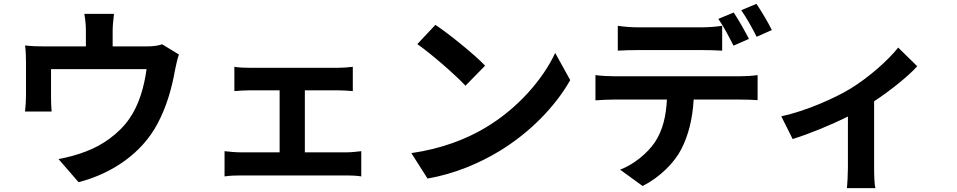

<svg xmlns="http://www.w3.org/2000/svg" viewBox="-20 -889 4970 997"><path d="M909 -606 822 -659C805 -653 781 -648 739 -648H565V-725C565 -753 567 -774 572 -817H418C425 -774 426 -753 426 -725V-648H212C174 -648 144 -649 110 -653C114 -629 115 -589 115 -567C115 -530 115 -426 115 -394C115 -367 113 -335 110 -310H248C246 -330 245 -361 245 -384C245 -415 245 -495 245 -530H741C729 -441 703 -346 652 -273C596 -192 508 -133 425 -102C384 -86 329 -71 284 -63L388 57C566 11 716 -95 796 -243C845 -334 872 -430 889 -526C893 -546 901 -584 909 -606Z M1146 -104V27C1173 23 1204 22 1228 22H1781C1798 22 1835 23 1856 27V-104C1836 -102 1808 -98 1781 -98H1563V-420H1734C1757 -420 1787 -418 1812 -416V-542C1788 -539 1758 -537 1734 -537H1276C1254 -537 1219 -538 1197 -542V-416C1219 -418 1255 -420 1276 -420H1432V-98H1228C1203 -98 1172 -101 1146 -104Z M2241 -760 2147 -660C2220 -609 2345 -500 2397 -444L2499 -548C2441 -609 2311 -713 2241 -760ZM2116 -94 2200 38C2341 14 2470 -42 2571 -103C2732 -200 2865 -338 2941 -473L2863 -614C2800 -479 2670 -326 2499 -225C2402 -167 2272 -116 2116 -94Z M3188 -755V-626C3218 -628 3261 -629 3295 -629C3358 -629 3564 -629 3622 -629C3657 -629 3696 -628 3730 -626V-755C3696 -750 3656 -747 3622 -747C3564 -747 3358 -747 3295 -747C3261 -747 3220 -750 3188 -755ZM3790 -824 3710 -791C3737 -753 3768 -693 3789 -652L3869 -687C3850 -724 3815 -787 3790 -824ZM3908 -869 3829 -836C3856 -798 3888 -740 3909 -698L3988 -733C3971 -768 3934 -831 3908 -869ZM3072 -499V-368C3100 -370 3139 -372 3168 -372H3443C3439 -288 3422 -213 3381 -151C3341 -92 3271 -35 3200 -8L3317 77C3406 32 3483 -45 3518 -115C3554 -185 3576 -269 3582 -372H3823C3851 -372 3889 -371 3914 -369V-499C3888 -495 3844 -493 3823 -493C3763 -493 3230 -493 3168 -493C3137 -493 3102 -495 3072 -499Z M4037 -285 4096 -167C4183 -194 4295 -240 4383 -284V-20C4383 15 4380 68 4378 88H4526C4520 68 4519 15 4519 -20V-363C4608 -422 4696 -493 4743 -545L4644 -642C4593 -577 4492 -487 4395 -428C4316 -380 4167 -313 4037 -285Z"/></svg>

Font: Noto Sans TC
Style: Bold
Weight: 700
Designer: Ryoko NISHIZUKA 西塚涼子 (kana, bopomofo & ideographs); Paul D. Hunt (Latin, Greek & Cyrillic); Sandoll Communications 산돌커뮤니
Foundry: Adobe
Version: Version 2.004;hotconv 1.0.118;makeotfexe 2.5.65603